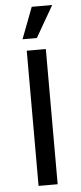

<svg xmlns="http://www.w3.org/2000/svg" viewBox="-60 -929 404 962"><g transform="rotate(-5 142.0 -448.5)"><path d="M138 -897H241L150 -739H78ZM94 0V-680H190V0Z"/></g></svg>

Font: Palanquin Medium
Style: Regular
Weight: 500
Designer: Pria Ravichandran
Version: Version 1.0.4